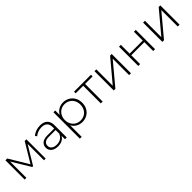

<svg xmlns="http://www.w3.org/2000/svg" viewBox="330 -1844 3383 3383"><g transform="rotate(-45 2021.0 -153.0)"><path d="M614 -480V0H572V-407L363 -62H342L134 -406V0H91V-480H136L354 -117L572 -480Z M1140 -305V0H1096V-86Q1073 -43 1029 -19.5Q985 4 923 4Q843 4 796.5 -34Q750 -72 750 -133Q750 -193 793 -230.5Q836 -268 929 -268H1094V-306Q1094 -374 1057.5 -408.5Q1021 -443 952 -443Q904 -443 860 -426.5Q816 -410 786 -383L763 -416Q799 -448 849.5 -466Q900 -484 955 -484Q1044 -484 1092 -438.5Q1140 -393 1140 -305ZM1094 -142V-232H930Q860 -232 828 -206Q796 -180 796 -135Q796 -88 831 -61Q866 -34 929 -34Q989 -34 1031 -61.5Q1073 -89 1094 -142Z M1529 4Q1466 4 1414.5 -26Q1363 -56 1334 -109V178H1288V-480H1332V-367Q1361 -422 1413 -453Q1465 -484 1529 -484Q1596 -484 1650.5 -452.5Q1705 -421 1735.5 -366Q1766 -311 1766 -240Q1766 -169 1735.5 -113.5Q1705 -58 1650.5 -27Q1596 4 1529 4ZM1526.5 -38Q1582 -38 1626 -63.5Q1670 -89 1695 -135Q1720 -181 1720 -240Q1720 -299 1695 -345Q1670 -391 1626 -417Q1582 -443 1526.5 -443Q1471 -443 1427.5 -417Q1384 -391 1358.5 -345Q1333 -299 1333 -240Q1333 -181 1358.5 -135Q1384 -89 1427.5 -63.5Q1471 -38 1526.5 -38Z M2223 -439H2035V0H1989V-439H1801V-480H2223Z M2311 -480H2357V-71L2700 -480H2740V0H2694V-409L2352 0H2311Z M2922 -480H2968V-261H3294V-480H3340V0H3294V-221H2968V0H2922Z M3522 -480H3568V-71L3911 -480H3951V0H3905V-409L3563 0H3522Z"/></g></svg>

Font: Montserrat Ace
Style: Light
Weight: 300
Designer: Julieta Ulanovsky
Foundry: Julieta Ulanovsky
Version: Version 1